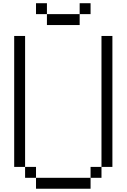

<svg xmlns="http://www.w3.org/2000/svg" viewBox="-20 -1153 773 1173"><path d="M600 -933.3H666.7V-133.3H600ZM600 -133.3V-66.7H533.3V-133.3ZM133.3 -133.3H66.7V-933.3H133.3ZM133.3 -66.7V-133.3H200V-66.7ZM266.7 -1000V-1066.7H466.7V-1000ZM266.7 -1133.3V-1066.7H200V-1133.3ZM533.3 -66.7V0H200V-66.7ZM533.3 -1133.3V-1066.7H466.7V-1133.3Z"/></svg>

Font: Galmuri14 Regular
Style: Regular
Weight: 400
Designer: Lee Minseo (quiple)
Version: Version 2.399;hotconv 1.1.1;makeotfexe 2.6.0 DEVELOPMENT